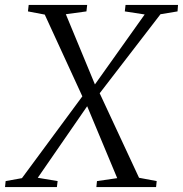

<svg xmlns="http://www.w3.org/2000/svg" viewBox="-48 -763 746 783"><path d="M-27.5 0 -25 -24.5 41.5 -36.5 304 -392 336.5 -415 542 -704 461 -716.5 464 -743H678L676 -716.5L606.5 -705L349.5 -371L318 -345L106 -38L187 -24.5L184 0ZM345 0 347.5 -24.5 430 -36.5 304.5 -337 291.5 -362 134.5 -703.5 66 -716.5 69 -743H307.5L304.5 -716.5L220.5 -705L341.5 -413L356.5 -387L519 -38L591 -24.5L588.5 0Z"/></svg>

Font: Merriweather 96pt Light
Style: Italic
Weight: 300
Italic angle: -7.8°
Version: Version 2.101